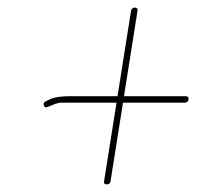

<svg xmlns="http://www.w3.org/2000/svg" viewBox="-20 -557 518 505"><path d="M260.9 -72C266.6 -72 269.8 -74.7 270.7 -80L303.5 -287H465.5C471.5 -287 474.9 -289.8 475.8 -295.5C476.7 -301.2 474.1 -304 468.1 -304H306.1L341.6 -528C342.6 -534 340.2 -537 334.6 -537C328.9 -537 325.6 -534 324.6 -528L289.1 -304H166.1C142.3 -304 124.9 -301.7 114 -297L101.1 -291C95.3 -288.3 93.4 -284.5 95.3 -279.5C97.1 -274.5 100.6 -273.3 105.7 -276L118.5 -281C125.7 -284.3 132.7 -286.3 139.5 -287H286.5L253.7 -80C252.8 -74.7 255.2 -72 260.9 -72Z"/></svg>

Font: Proton
Style: BkIt
Weight: 500
Version: Version 1.017